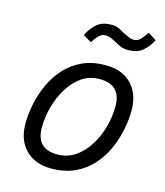

<svg xmlns="http://www.w3.org/2000/svg" viewBox="-111 -816 782 912"><g transform="rotate(15 280.0 -360.5)"><path d="M225 11Q147 11 100 -35.5Q53 -82 53 -165Q53 -209 63 -259Q73 -309 94.5 -357Q116 -405 150.5 -444Q185 -483 234.5 -506.5Q284 -530 350 -530Q433 -530 478.5 -482Q524 -434 524 -354Q524 -309 514 -259Q504 -209 482.5 -161Q461 -113 426 -74Q391 -35 341 -12Q291 11 225 11ZM237 -61Q286 -61 324.5 -87.5Q363 -114 390 -157Q417 -200 431 -251.5Q445 -303 445 -354Q445 -404 420 -431.5Q395 -459 339 -459Q290 -459 252 -432.5Q214 -406 187.5 -362.5Q161 -319 147 -267.5Q133 -216 133 -165Q133 -115 158 -88Q183 -61 237 -61ZM253 -617 212 -642Q231 -680 257.5 -701.5Q284 -723 328 -723Q349 -723 364.5 -715.5Q380 -708 395 -699Q410 -692 422 -686.5Q434 -681 445 -681Q468 -681 483 -699.5Q498 -718 507 -732L548 -706Q529 -669 502.5 -648Q476 -627 432 -627Q412 -627 396.5 -633.5Q381 -640 367 -648Q351 -657 338.5 -662Q326 -667 314 -667Q292 -667 277 -649.5Q262 -632 253 -617Z"/></g></svg>

Font: Ubuntu Sans Mono
Style: Italic
Weight: 400
Italic angle: -13.5°
Monospace: yes
Designer: Dalton Maag Ltd
Foundry: Dalton Maag Ltd
Version: Version 1.006